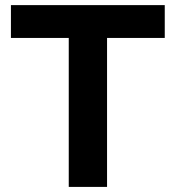

<svg xmlns="http://www.w3.org/2000/svg" viewBox="-20 -734 689 754"><path d="M400.4 0V-585H627V-713.9H22.9V-585H250V0Z"/></svg>

Font: Estedad-FD-VF Thin
Style: Regular
Weight: 100
Designer: Amin Abedi
Version: Version 5.0